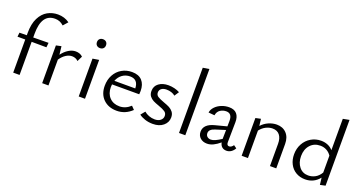

<svg xmlns="http://www.w3.org/2000/svg" viewBox="-42 -1330 3649 1950"><g transform="rotate(20 1782.5 -355.5)"><path d="M182 -446V-405L347 -407L342 -357L182 -358V0H113V-358H29L34 -403L113 -404V-429Q113 -527 145 -590.5Q177 -654 228.5 -682.5Q280 -711 340 -711Q411 -711 465 -672L421 -622Q398 -643 375 -651.5Q352 -660 327 -660Q182 -660 182 -446Z M714 -391 686 -334Q659 -361 619 -361Q586 -361 553 -339.5Q520 -318 494 -279V0H426V-408L482 -420L492 -331Q523 -373 561 -396.5Q599 -420 637 -420Q685 -420 714 -391Z M821 -409 889 -420V0H821ZM806 -583Q806 -605 819.5 -618Q833 -631 855 -631Q877 -631 890.5 -618Q904 -605 904 -583Q904 -561 890.5 -548Q877 -535 855 -535Q833 -535 819.5 -548Q806 -561 806 -583Z M1395 -63Q1324 5 1232 5Q1142 5 1087 -48.5Q1032 -102 1032 -193Q1032 -259 1060 -310.5Q1088 -362 1137 -390.5Q1186 -419 1247 -419Q1319 -419 1356 -378.5Q1393 -338 1393 -267Q1393 -243 1391 -231H1097Q1095 -211 1095 -201Q1095 -131 1135.5 -89Q1176 -47 1243 -47Q1308 -47 1362 -97ZM1107 -273H1333Q1330 -370 1243 -370Q1196 -370 1160 -344Q1124 -318 1107 -273Z M1472 -41 1510 -87Q1531 -68 1561.5 -56.5Q1592 -45 1625 -45Q1663 -45 1686.5 -64Q1710 -83 1710 -112Q1710 -142 1687 -157.5Q1664 -173 1616 -190Q1578 -203 1553.5 -215.5Q1529 -228 1512.5 -249.5Q1496 -271 1496 -305Q1496 -359 1537 -389Q1578 -419 1640 -419Q1673 -419 1706 -411Q1739 -403 1763 -389L1731 -340Q1714 -355 1689 -363Q1664 -371 1637 -371Q1602 -371 1582 -355.5Q1562 -340 1562 -314Q1562 -286 1584.5 -271.5Q1607 -257 1654 -240Q1694 -226 1718 -213.5Q1742 -201 1759.5 -178.5Q1777 -156 1777 -121Q1777 -67 1734.5 -31Q1692 5 1621 5Q1576 5 1536.5 -8Q1497 -21 1472 -41Z M1905 -705 1973 -716V0H1905Z M2505 -52Q2491 -26 2468.5 -10.5Q2446 5 2418 5Q2389 5 2370 -11Q2351 -27 2345 -58Q2308 -27 2274.5 -11Q2241 5 2208 5Q2163 5 2134.5 -20.5Q2106 -46 2106 -88Q2106 -170 2221 -199L2344 -231L2345 -289Q2346 -371 2282 -371Q2246 -371 2217 -351.5Q2188 -332 2182 -292L2116 -298Q2121 -332 2147.5 -360Q2174 -388 2213.5 -404Q2253 -420 2296 -420Q2352 -420 2379.5 -388Q2407 -356 2406 -298L2403 -82Q2403 -46 2429 -46Q2441 -46 2452.5 -53.5Q2464 -61 2473 -75ZM2231 -47Q2252 -47 2278.5 -59Q2305 -71 2342 -95L2344 -192L2237 -158Q2176 -139 2176 -98Q2176 -74 2191.5 -60.5Q2207 -47 2231 -47Z M2956 -263V0H2888V-240Q2888 -301 2861 -334.5Q2834 -368 2784 -368Q2748 -368 2712.5 -350Q2677 -332 2650 -297V0H2582V-408L2638 -420L2647 -346Q2681 -383 2724.5 -401.5Q2768 -420 2811 -420Q2876 -420 2916 -378Q2956 -336 2956 -263Z M3487 -717V-6L3430 6L3421 -69Q3362 5 3268 5Q3211 5 3167.5 -21Q3124 -47 3100.5 -93Q3077 -139 3077 -197Q3077 -260 3105 -311Q3133 -362 3182 -391Q3231 -420 3290 -420Q3329 -420 3362.5 -406Q3396 -392 3419 -365V-704ZM3419 -123V-306Q3398 -337 3367.5 -353.5Q3337 -370 3299 -370Q3233 -370 3191.5 -324Q3150 -278 3150 -204Q3150 -134 3186.5 -88.5Q3223 -43 3284 -43Q3323 -43 3358.5 -62Q3394 -81 3419 -123Z"/></g></svg>

Font: Ysabeau
Style: Regular
Weight: 400
Designer: Christian Thalmann (Catharsis Fonts)
Version: Version 0.003